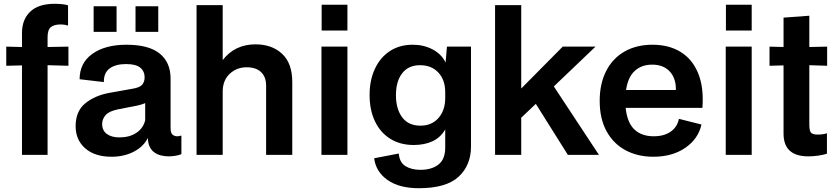

<svg xmlns="http://www.w3.org/2000/svg" viewBox="-20 -817 4413 1013"><path d="M96 0V-472L13 -470V-571L96 -569V-643Q96 -714 139.5 -755.5Q183 -797 269 -797Q288 -797 307.5 -795Q327 -793 339 -789V-683H333Q322 -688 300 -688Q266 -688 248.5 -674Q231 -660 231 -621V-569L341 -571V-470L231 -473V0Z M569 10Q480 10 429.5 -34.5Q379 -79 379 -151Q379 -230 429.5 -271.5Q480 -313 557 -327L680 -349Q717 -355 730 -370Q743 -385 743 -409Q743 -441 720 -460Q697 -479 645 -479Q589 -479 558 -455.5Q527 -432 528 -384L400 -399Q400 -485 467.5 -533Q535 -581 647 -581Q765 -581 822.5 -534.5Q880 -488 880 -402V-142Q880 -115 890.5 -106.5Q901 -98 915 -98Q927 -98 931 -101H937V-4Q925 2 905 5Q885 8 871 8Q824 8 795 -12.5Q766 -33 761 -75L760 -89Q737 -43 685.5 -16.5Q634 10 569 10ZM610 -92Q662 -92 698.5 -115.5Q735 -139 746 -182V-273Q735 -268 718.5 -263.5Q702 -259 679 -255L602 -240Q554 -230 536.5 -209Q519 -188 519 -163Q519 -128 544 -110Q569 -92 610 -92ZM474 -649V-784H595V-649ZM695 -649V-784H815V-649Z M1017 0V-790H1155V-500Q1219 -583 1328 -583Q1415 -583 1468.5 -533Q1522 -483 1522 -385V0H1384V-365Q1384 -411 1357.5 -436.5Q1331 -462 1281 -462Q1230 -462 1193.5 -429Q1157 -396 1155 -339V0Z M1676 0V-571H1813V0ZM1677 -656V-792H1813V-656Z M2190 176Q2086 176 2024.5 132.5Q1963 89 1954 18L2084 -7Q2088 41 2120 60Q2152 79 2198 79Q2258 79 2293.5 51Q2329 23 2329 -38V-134Q2304 -91 2261.5 -71.5Q2219 -52 2163 -52Q2092 -52 2039.5 -84.5Q1987 -117 1958.5 -176.5Q1930 -236 1930 -316Q1930 -394 1958 -454Q1986 -514 2037 -547.5Q2088 -581 2158 -581Q2216 -581 2263 -556Q2310 -531 2331 -487L2338 -571H2465V-44Q2465 55 2399.5 115.5Q2334 176 2190 176ZM2198 -154Q2258 -154 2293.5 -194.5Q2329 -235 2329 -300V-331Q2329 -395 2293 -434Q2257 -473 2196 -473Q2135 -473 2102 -430.5Q2069 -388 2069 -315Q2069 -242 2102 -198Q2135 -154 2198 -154Z M2592 0V-790H2730V-350L2949 -571H3122L2902 -361L3140 0H2976L2807 -269L2730 -196V0Z M3427 10Q3344 10 3280 -24.5Q3216 -59 3180 -125Q3144 -191 3144 -285Q3144 -374 3177.5 -441Q3211 -508 3274 -544.5Q3337 -581 3423 -581Q3509 -581 3571 -543Q3633 -505 3663.5 -430.5Q3694 -356 3686 -248H3281Q3289 -170 3327 -134Q3365 -98 3429 -98Q3483 -98 3518 -122Q3553 -146 3562 -190L3681 -160Q3664 -84 3595.5 -37Q3527 10 3427 10ZM3421 -476Q3365 -476 3329 -443Q3293 -410 3283 -342H3546Q3547 -404 3513.5 -440Q3480 -476 3421 -476Z M3809 0V-571H3946V0ZM3810 -656V-792H3946V-656Z M4245 8Q4114 8 4114 -112V-472L4040 -470V-571L4114 -569V-724L4250 -734V-569L4344 -571V-470L4250 -473V-160Q4250 -128 4258.5 -117.5Q4267 -107 4295 -107Q4310 -107 4322.5 -109Q4335 -111 4343 -114V-6Q4321 1 4294.5 4.5Q4268 8 4245 8Z"/></svg>

Font: BDO Grotesk DemiBold
Style: Regular
Weight: 600
Designer: Deni Anggara
Foundry: Lokal Container
Version: Version 2.000